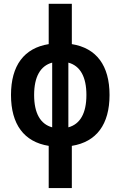

<svg xmlns="http://www.w3.org/2000/svg" viewBox="-20 -752 626 997"><path d="M232.9 224.6H353V5.4C481 -15.1 548.8 -106 548.8 -258.8C548.8 -411.6 481 -502.4 353 -522.9V-732.4H232.9V-522.9C105 -502.4 37.1 -411.6 37.1 -258.8C37.1 -106 105 -15.1 232.9 5.4ZM251 -90.8C189.5 -107.4 157.2 -164.6 157.2 -258.8C157.2 -353 189.5 -410.2 251 -426.8ZM335 -426.8C396.5 -410.2 428.7 -353 428.7 -258.8C428.7 -164.6 396.5 -107.4 335 -90.8Z"/></svg>

Font: Cascadia Mono SemiBold
Style: Regular
Weight: 600
Monospace: yes
Designer: Aaron Bell
Foundry: Saja Typeworks
Version: Version 2404.023